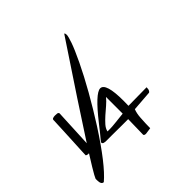

<svg xmlns="http://www.w3.org/2000/svg" viewBox="-175 -814 971 971"><g transform="rotate(-45 310.0 -328.5)"><path d="M61.4 -152.8Q61.4 -161.6 62.4 -180.1Q63.4 -198.7 64.5 -222.1Q65.5 -245.5 66.9 -271.2Q68.3 -296.9 69.3 -320.3Q70.4 -343.7 71.1 -362.1Q71.8 -380.4 72.4 -389.6Q71.1 -399.7 78 -402.5Q84.9 -405.2 93.6 -405.2Q102.2 -405.2 108.8 -404.3Q115.4 -403.4 118.1 -397L107 -161.1Q105.7 -152.8 87.7 -149.4Q69.7 -146 61.4 -152.8ZM30.3 7.8Q12.7 7.8 12.7 -23.4V-33.2Q27.3 -76.2 398.4 -632.8Q417 -661.1 419.9 -665Q424.8 -662.1 424.8 -651.4Q424.8 -640.6 413.1 -606.4Q401.4 -572.3 370.6 -507.8Q339.8 -443.4 296.4 -366.7Q252.9 -290 206.1 -216.8Q97.7 -48.8 30.3 7.8ZM354.6 -14.2Q342.2 -14.2 340.4 -20.8L342.7 -130.4H299.5L228.3 -130.9H185.6Q177.9 -130.9 170.1 -133.1Q162.4 -135.4 162.4 -144.8Q193.9 -182.4 223.5 -220.6Q317.8 -340.7 352.8 -340.7Q392 -340.7 392 -212.3Q392 -195.7 391.4 -176.9L522.5 -178.5Q522.5 -164.1 518.6 -157.5Q514.8 -150.9 511.8 -150.3L402.1 -142Q393.8 -120.4 392 -93.3Q389 -49 389 -19.1ZM342.7 -289.2Q329.7 -272.6 311 -256.8Q292.3 -241.1 274.5 -225.3Q256.7 -209.5 242.5 -193.5Q228.3 -177.4 224.7 -160.3Q228.9 -160.3 243.1 -160.3Q257.3 -160.3 284 -163.3Q310.7 -166.4 342.7 -169.7Z"/></g></svg>

Font: Architects Daughter
Style: Regular
Weight: 400
Designer: Kimberly Geswein
Foundry: Kimberly Geswein
Version: Version 1.002 2010